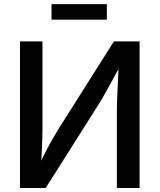

<svg xmlns="http://www.w3.org/2000/svg" viewBox="-20 -933 792 953"><path d="M672.9 0H560.1V-388.7Q560.1 -409.7 561.5 -445.3Q563 -481 565.2 -527.6Q567.4 -574.2 569.8 -628.4L587.4 -626Q555.2 -566.4 532.2 -524.4Q509.3 -482.4 490.7 -450.4Q472.2 -418.5 452.6 -388.2L207 0H79.1V-727.5H190.9V-311.5Q190.9 -287.6 190.2 -252.2Q189.5 -216.8 187.3 -176.5Q185.1 -136.2 181.2 -95.7L168 -98.6Q186.5 -141.1 205.3 -177.5Q224.1 -213.9 241.2 -243.4Q258.3 -272.9 271 -293.9L545.4 -727.5H672.9ZM510.3 -912.6V-835.4H235.8V-912.6Z"/></svg>

Font: Inter 16pt Medium
Style: Regular
Weight: 500
Version: Version 4.001;git-66647c0bb